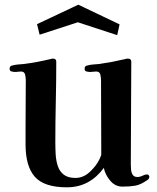

<svg xmlns="http://www.w3.org/2000/svg" viewBox="-20 -792 668 819"><path d="M617 -37Q617 -29 607 -23Q580 -4 557 0Q534 4 502 4Q471 4 449.5 -22Q428 -48 423 -76Q394 -36 354.5 -14.5Q315 7 265 7Q169 7 129 -37.5Q89 -82 89 -176V-243Q89 -295 89.5 -346.5Q90 -398 90 -450Q90 -461 87 -474Q84 -487 69 -487Q63 -487 57.5 -486Q52 -485 46 -485Q39 -485 30 -487Q21 -489 21 -498Q21 -506 24.5 -509Q28 -512 34 -513Q45 -516 58 -517Q71 -518 82 -519Q137 -526 195 -540Q201 -542 206 -542Q220 -542 220 -529Q220 -443 218 -356.5Q216 -270 216 -184Q216 -160 217.5 -133.5Q219 -107 226.5 -84Q234 -61 252 -47Q270 -33 302 -33Q336 -33 364 -59.5Q392 -86 405 -114Q406 -116 409 -123.5Q412 -131 412 -132Q412 -212 411.5 -291.5Q411 -371 411 -450Q411 -461 408 -474Q405 -487 390 -487Q384 -487 378 -486Q372 -485 365 -485Q358 -485 349.5 -487Q341 -489 341 -498Q341 -506 344.5 -509Q348 -512 354 -513Q365 -516 378 -517Q391 -518 403 -519Q459 -527 514 -540Q517 -541 519.5 -541.5Q522 -542 525 -542Q540 -542 540 -529Q540 -420 539 -310.5Q538 -201 538 -91Q538 -81 539 -68.5Q540 -56 546 -46.5Q552 -37 566 -37Q577 -37 588 -42.5Q599 -48 607 -48Q612 -48 614.5 -44.5Q617 -41 617 -37ZM490 -688 480 -642 312 -697 149 -644 138 -689 314 -772Z"/></svg>

Font: Kaisei Opti
Style: Bold
Weight: 700
Designer: Font-Kai, 金井和夫
Foundry: KAZUO KANAI
Version: Version 5.003